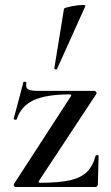

<svg xmlns="http://www.w3.org/2000/svg" viewBox="-20 -751 445 771"><path d="M265 -365Q269 -372 260 -372Q167 -372 116 -349Q65 -326 47 -272Q47 -270 43 -270Q40 -270 37 -271.5Q34 -273 35 -274L74 -421Q74 -423 79 -423Q82 -423 84.5 -421.5Q87 -420 86 -419Q85 -415 85 -408Q85 -395 96.5 -390.5Q108 -386 135 -386H359Q363 -386 366 -382Q369 -378 367 -374L136 -24Q133 -17 141 -17Q216 -17 260.5 -27Q305 -37 329 -60.5Q353 -84 364 -126Q365 -128 370.5 -128Q376 -128 376 -126L373 -11Q373 -7 370.5 -3.5Q368 0 364 0H43Q39 0 36.5 -4Q34 -8 36 -12ZM205 -472Q202 -472 199.5 -473.5Q197 -475 198 -476L237 -716Q239 -720 266.5 -725.5Q294 -731 312 -731Q324 -731 323 -727L209 -474Q209 -472 205 -472Z"/></svg>

Font: Cormorant Garamond SemiBold
Style: Regular
Weight: 600
Designer: Christian Thalmann (Catharsis Fonts)
Version: Version 3.000